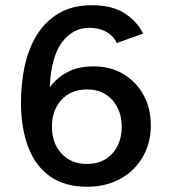

<svg xmlns="http://www.w3.org/2000/svg" viewBox="-20 -700 649 732"><path d="M312 12Q227 12 171 -27.5Q115 -67 87.5 -139.5Q60 -212 60 -310Q60 -383 74.5 -449.5Q89 -516 121 -567.5Q153 -619 204.5 -649.5Q256 -680 330 -680Q408 -680 455 -649.5Q502 -619 526 -572L425 -536Q413 -563 385.5 -578.5Q358 -594 321 -594Q276 -594 242 -566Q208 -538 190 -487.5Q172 -437 170 -367Q194 -401 235 -424Q276 -447 337 -447Q400 -447 449 -418.5Q498 -390 526.5 -339Q555 -288 555 -221Q555 -156 525 -103Q495 -50 440 -19Q385 12 312 12ZM312 -75Q372 -75 408 -114.5Q444 -154 444 -217Q444 -279 408 -319Q372 -359 312 -359Q251 -359 214.5 -319.5Q178 -280 178 -217Q178 -154 214.5 -114.5Q251 -75 312 -75Z"/></svg>

Font: Atkinson Hyperlegible Next Medium
Style: Regular
Weight: 500
Designer: Elliott Scott, Megan Eiswerth, Linus Boman, Theodore Petrosky, Letters from Sweden
Foundry: Applied Design Works, Letters from Sweden
Version: Version 2.001